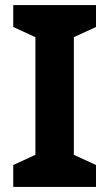

<svg xmlns="http://www.w3.org/2000/svg" viewBox="-20 -734 429 754"><path d="M357 0H32V-86L119 -126V-588L32 -628V-714H357V-628L270 -588V-126L357 -86Z"/></svg>

Font: Noto Sans Sundanese
Style: Regular
Weight: 400
Designer: Monotype Design Team (Regular), Sérgio L. Martins (other weights)
Foundry: Monotype Imaging Inc.
Version: Version 2.003